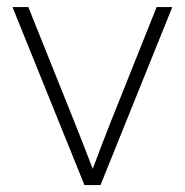

<svg xmlns="http://www.w3.org/2000/svg" viewBox="-20 -536 536 556"><path d="M224.6 0H271L479 -515.6H433.6L300.3 -182.1C282.7 -137.2 265.1 -91.8 248.5 -46.9C231.4 -91.8 213.9 -137.2 195.8 -182.1L62 -515.6H16.1Z"/></svg>

Font: Raveo Display Display ExLight
Style: Regular
Weight: 200
Designer: Jakub Foglar, Rasmus Andersson (Inter)
Foundry: Jakubfoglar.com
Version: Version 1.100;Glyphs 3.2.3 (3260)